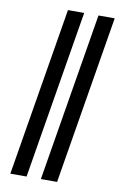

<svg xmlns="http://www.w3.org/2000/svg" viewBox="-103 -882 706 1084"><g transform="rotate(10 250.0 -340.0)"><path d="M211 143 371 -823H464L304 143ZM36 143 196 -823H289L129 143Z"/></g></svg>

Font: Iosevka Curly XBdObl
Style: Regular
Weight: 800
Italic angle: -9°
Monospace: yes
Designer: Belleve Invis
Foundry: Belleve Invis
Version: Version 11.1.0; ttfautohint (v1.8.3)